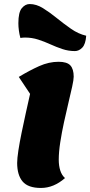

<svg xmlns="http://www.w3.org/2000/svg" viewBox="-20 -906 447 951"><path d="M183 25Q119 25 92 -7Q65 -39 65 -99Q65 -121 71 -160.5Q77 -200 87 -248.5Q97 -297 108 -347Q119 -397 129 -441L73 -525Q126 -557 174 -578.5Q222 -600 270 -600Q312 -600 328.5 -582Q345 -564 345 -526Q345 -511 337.5 -477Q330 -443 319 -397Q308 -351 297 -300.5Q286 -250 278.5 -201.5Q271 -153 271 -115Q271 -85 278.5 -61.5Q286 -38 302 -24Q246 25 183 25ZM351 -653Q319 -653 289 -663Q259 -673 229.5 -686.5Q200 -700 169 -710Q138 -720 104 -720Q99 -720 92.5 -719.5Q86 -719 81 -718Q76 -736 73.5 -755Q71 -774 71 -791Q71 -845 88 -865.5Q105 -886 127 -886Q160 -886 193 -865.5Q226 -845 260.5 -817Q295 -789 331.5 -763.5Q368 -738 407 -729Q404 -687 387.5 -670Q371 -653 351 -653Z"/></svg>

Font: Lemon
Style: Regular
Weight: 400
Designer: Eduardo Rodriguez Tunni
Foundry: Eduardo Rodriguez Tunni
Version: Version 1.003; ttfautohint (v1.8.4.7-5d5b);gftools[0.9.24]